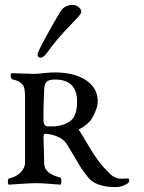

<svg xmlns="http://www.w3.org/2000/svg" viewBox="-20 -748 587 782"><path d="M173 -535Q157 -513 146 -513Q133 -513 133 -526Q133 -536 168.5 -600.5Q204 -665 226 -701Q243 -728 277 -728Q290 -728 300.5 -719Q311 -710 311 -700Q311 -692 295 -675.5Q279 -659 243 -620.5Q207 -582 173 -535ZM157 -258Q157 -245 162 -239.5Q167 -234 171.5 -233.5Q176 -233 190 -233Q233 -233 263 -253Q294 -272 294 -334Q294 -424 204 -424Q178 -424 169.5 -414.5Q161 -405 160 -386Q156 -294 157 -258ZM157 -189Q158 -166 159 -129.5Q160 -93 160 -81Q161 -41 225 -25Q230 -23 230 -9.5Q230 4 225 4Q221 4 186 1Q151 -2 129 -2Q104 -2 63.5 1Q23 4 17 4Q12 4 12 -8Q12 -20 17 -21Q46 -28 62 -44Q82 -64 82 -85V-352Q82 -392 73 -402Q63 -413 56.5 -416.5Q50 -420 30 -425Q27 -426 25 -432Q23 -438 23.5 -444Q24 -450 29 -450Q43 -450 72 -448.5Q101 -447 120 -447Q131 -447 156.5 -450Q182 -453 204 -453Q282 -453 330 -421.5Q378 -390 378 -335Q378 -314 365.5 -287Q353 -260 343 -251Q323 -231 303 -222Q299 -221 303 -216Q315 -198 337.5 -159.5Q360 -121 379.5 -94.5Q399 -68 427 -41Q437 -31 446.5 -26.5Q456 -22 461.5 -21Q467 -20 481 -20.5Q495 -21 502 -21Q505 -21 506 -17Q507 -13 505 -8Q503 -3 500 -1Q478 14 451 14Q372 14 340 -24Q328 -39 318 -53Q308 -67 302 -77.5Q296 -88 280.5 -114Q265 -140 252 -161Q240 -179 222 -188Q196 -201 167 -203Q162 -204 159.5 -200Q157 -196 157 -189Z"/></svg>

Font: EB Garamond
Style: SC
Weight: 400
Version: Version 000.010